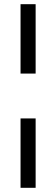

<svg xmlns="http://www.w3.org/2000/svg" viewBox="-20 -718 268 916"><path d="M150 -367H78V-698H150ZM150 178H78V-153H150Z"/></svg>

Font: Hind Siliguri
Style: Regular
Weight: 400
Designer: Jyotish Sonowal
Foundry: Indian Type Foundry
Version: Version 1.000;PS 1.0;hotconv 1.0.86;makeotf.lib2.5.63406; tt